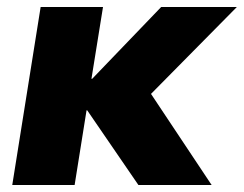

<svg xmlns="http://www.w3.org/2000/svg" viewBox="-20 -528 696 548"><path d="M15 0 96 -508H274L241 -303H243L440 -508H656L411 -260L584 0H375L229 -213H227L193 0Z"/></svg>

Font: Mulish Black
Style: Italic
Weight: 900
Italic angle: -9°
Designer: Vernon Adams
Foundry: Vernon Adams
Version: Version 3.603; ttfautohint (v1.8.3)